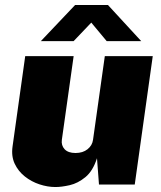

<svg xmlns="http://www.w3.org/2000/svg" viewBox="-20 -743 649 773"><path d="M203 10Q171.5 10 139 -0.8Q106.5 -11.5 80 -32.5Q53.5 -53.5 39.2 -83.8Q25 -114 30.5 -153L81.5 -517H276.5L229 -180Q226 -157.5 240.2 -142.2Q254.5 -127 284 -127Q313.5 -127 332.5 -142.2Q351.5 -157.5 354.5 -180L402 -517H595L522.5 0H378.5L370.5 -106Q354 -54.5 323.8 -29.8Q293.5 -5 260.8 2.5Q228 10 203 10ZM144.5 -577.5 282.5 -723H414.5L548.5 -577.5H409.5L347.5 -652L276.5 -577.5Z"/></svg>

Font: Public Sans Thin Black
Style: Italic
Weight: 900
Italic angle: -8°
Version: Version 2.001